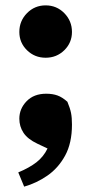

<svg xmlns="http://www.w3.org/2000/svg" viewBox="-20 -523 340 715"><path d="M70 172 48 119Q89 102 115.5 81.5Q142 61 157 30L119 12Q83 -5 67.5 -28.5Q52 -52 52 -81Q52 -118 79 -146Q106 -174 152 -174Q176 -174 194 -167.5Q212 -161 231 -144Q241 -120 244.5 -102.5Q248 -85 248 -59Q248 10 222.5 56.5Q197 103 156.5 131Q116 159 70 172ZM150 -308Q109 -308 80.5 -336Q52 -364 52 -404Q52 -445 80.5 -474Q109 -503 150 -503Q191 -503 219.5 -474Q248 -445 248 -404Q248 -364 219.5 -336Q191 -308 150 -308Z"/></svg>

Font: Source Serif 4 Black
Style: Regular
Weight: 900
Designer: Frank Grießhammer
Foundry: Adobe
Version: Version 4.005;hotconv 1.1.0;makeotfexe 2.6.0